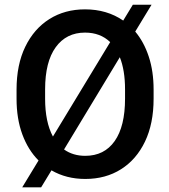

<svg xmlns="http://www.w3.org/2000/svg" viewBox="-20 -761 728 827"><path d="M641.6 -375V-335.9Q641.6 -228.5 604.5 -151.1Q567.4 -73.7 501.2 -32Q435.1 9.8 347.2 9.8Q265.6 9.8 201.7 -27.3L157.2 45.9H75.7L146 -69.8Q101.1 -114.7 76.2 -182.1Q51.3 -249.5 51.3 -335.9V-375Q51.3 -482.4 88.9 -559.8Q126.5 -637.2 192.9 -679Q259.3 -720.7 346.2 -720.7Q440.4 -720.7 510.7 -672.4L552.2 -740.7H632.8L562.5 -625Q600.1 -580.1 620.8 -517.1Q641.6 -454.1 641.6 -375ZM174.3 -335.9Q174.3 -235.4 208 -172.9L454.6 -579.6Q412.1 -620.6 346.2 -620.6Q265.6 -620.6 220 -557.6Q174.3 -494.6 174.3 -376ZM518.6 -335.9V-376Q518.6 -458 496.1 -514.6L255.9 -117.2Q294.4 -89.8 347.2 -89.8Q429.2 -89.8 473.9 -153.3Q518.6 -216.8 518.6 -335.9Z"/></svg>

Font: Vazirmatn RD UI Medium
Style: Regular
Weight: 500
Designer: Saber Rastikerdar
Foundry: Saber Rastikerdar
Version: Version 33.003